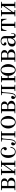

<svg xmlns="http://www.w3.org/2000/svg" viewBox="2782 -3290 520 6124"><g transform="rotate(-90 3042.0 -228.0)"><path d="M174 -252H260Q300 -252 319 -277.5Q338 -303 338 -346Q338 -382 317.5 -407Q297 -432 260 -432H196Q174 -432 174 -410ZM38 0V-24H80Q102 -24 102 -46V-410Q102 -432 80 -432H38V-456H272Q335 -456 374.5 -426Q414 -396 414 -346Q414 -301 384.5 -275.5Q355 -250 318 -242V-240Q338 -238 363 -228Q388 -218 412 -190.5Q436 -163 436 -126Q436 -69 389.5 -34.5Q343 0 280 0ZM174 -224V-46Q174 -24 196 -24H268Q307 -24 327.5 -57Q348 -90 348 -128Q348 -170 329 -197Q310 -224 268 -224Z M518 0V-24H560Q582 -24 582 -46V-410Q582 -432 560 -432H518V-456H718V-432H676Q654 -432 654 -410V-116L844 -384V-410Q844 -432 822 -432H780V-456H980V-432H938Q916 -432 916 -410V-46Q916 -24 938 -24H980V0H780V-24H822Q844 -24 844 -46V-340L654 -72V-46Q654 -24 676 -24H718V0Z M1262 12Q1175 12 1120.5 -57.5Q1066 -127 1066 -228Q1066 -329 1121 -398.5Q1176 -468 1262 -468Q1330 -468 1371 -427.5Q1412 -387 1412 -337Q1412 -306 1396 -288.5Q1380 -271 1357 -271Q1337 -271 1323.5 -284Q1310 -297 1310 -315Q1310 -350 1344 -361Q1360 -366 1360 -379Q1360 -399 1335 -421.5Q1310 -444 1262 -444Q1199 -444 1176.5 -390Q1154 -336 1154 -228Q1154 -120 1176 -66Q1198 -12 1262 -12Q1323 -12 1356 -55Q1389 -98 1396 -156H1420Q1416 -91 1375 -39.5Q1334 12 1262 12Z M1719 0V-24H1762Q1784 -24 1784 -46V-410Q1784 -432 1762 -432H1729Q1712 -432 1701.5 -423.5Q1691 -415 1687.5 -401.5Q1684 -388 1682 -370.5Q1680 -353 1679 -336L1666 -181Q1651 12 1551 12Q1506 12 1486 -14Q1466 -40 1466 -67Q1466 -96 1480.5 -114Q1495 -132 1522 -132Q1543 -132 1554.5 -118.5Q1566 -105 1566 -86Q1566 -58 1545 -48Q1533 -43 1533 -27Q1533 -21 1538.5 -16.5Q1544 -12 1550 -12Q1590 -12 1611 -53Q1632 -94 1641 -189L1650 -296Q1656 -370 1656 -404Q1656 -419 1651 -425.5Q1646 -432 1628 -432H1590V-456H1920V-432H1878Q1856 -432 1856 -410V-46Q1856 -24 1878 -24H1919V0Z M2206 -12Q2318 -12 2318 -228Q2318 -444 2206 -444Q2094 -444 2094 -228Q2094 -12 2206 -12ZM2206 12Q2122 12 2064 -58.5Q2006 -129 2006 -228Q2006 -327 2064 -397.5Q2122 -468 2206 -468Q2290 -468 2348 -397.5Q2406 -327 2406 -228Q2406 -129 2348 -58.5Q2290 12 2206 12Z M2628 -252H2714Q2754 -252 2773 -277.5Q2792 -303 2792 -346Q2792 -382 2771.5 -407Q2751 -432 2714 -432H2650Q2628 -432 2628 -410ZM2492 0V-24H2534Q2556 -24 2556 -46V-410Q2556 -432 2534 -432H2492V-456H2726Q2789 -456 2828.5 -426Q2868 -396 2868 -346Q2868 -301 2838.5 -275.5Q2809 -250 2772 -242V-240Q2792 -238 2817 -228Q2842 -218 2866 -190.5Q2890 -163 2890 -126Q2890 -69 2843.5 -34.5Q2797 0 2734 0ZM2628 -224V-46Q2628 -24 2650 -24H2722Q2761 -24 2781.5 -57Q2802 -90 2802 -128Q2802 -170 2783 -197Q2764 -224 2722 -224Z M3199 0V-24H3242Q3264 -24 3264 -46V-410Q3264 -432 3242 -432H3209Q3192 -432 3181.5 -423.5Q3171 -415 3167.5 -401.5Q3164 -388 3162 -370.5Q3160 -353 3159 -336L3146 -181Q3131 12 3031 12Q2986 12 2966 -14Q2946 -40 2946 -67Q2946 -96 2960.5 -114Q2975 -132 3002 -132Q3023 -132 3034.5 -118.5Q3046 -105 3046 -86Q3046 -58 3025 -48Q3013 -43 3013 -27Q3013 -21 3018.5 -16.5Q3024 -12 3030 -12Q3070 -12 3091 -53Q3112 -94 3121 -189L3130 -296Q3136 -370 3136 -404Q3136 -419 3131 -425.5Q3126 -432 3108 -432H3070V-456H3400V-432H3358Q3336 -432 3336 -410V-46Q3336 -24 3358 -24H3399V0Z M3872 -13Q3902 -13 3922.5 -30Q3943 -47 3953.5 -79Q3964 -111 3968 -146.5Q3972 -182 3972 -228Q3972 -274 3968 -309.5Q3964 -345 3953.5 -377Q3943 -409 3922.5 -426.5Q3902 -444 3872 -444Q3842 -444 3821.5 -427Q3801 -410 3791 -377.5Q3781 -345 3777.5 -310Q3774 -275 3774 -228Q3774 -181 3777.5 -146.5Q3781 -112 3791 -79.5Q3801 -47 3821.5 -30Q3842 -13 3872 -13ZM3480 0V-24H3522Q3544 -24 3544 -46V-410Q3544 -432 3522 -432H3480V-456H3680V-432H3638Q3616 -432 3616 -410V-242H3686Q3686 -319 3738 -393.5Q3790 -468 3872 -468Q3951 -468 4005.5 -395Q4060 -322 4060 -228Q4060 -134 4005.5 -61Q3951 12 3872 12Q3818 12 3774 -25.5Q3730 -63 3708 -114.5Q3686 -166 3686 -214H3616V-46Q3616 -24 3638 -24H3680V0Z M4268 -252H4354Q4394 -252 4413 -277.5Q4432 -303 4432 -346Q4432 -382 4411.5 -407Q4391 -432 4354 -432H4290Q4268 -432 4268 -410ZM4132 0V-24H4174Q4196 -24 4196 -46V-410Q4196 -432 4174 -432H4132V-456H4366Q4429 -456 4468.5 -426Q4508 -396 4508 -346Q4508 -301 4478.5 -275.5Q4449 -250 4412 -242V-240Q4432 -238 4457 -228Q4482 -218 4506 -190.5Q4530 -163 4530 -126Q4530 -69 4483.5 -34.5Q4437 0 4374 0ZM4268 -224V-46Q4268 -24 4290 -24H4362Q4401 -24 4421.5 -57Q4442 -90 4442 -128Q4442 -170 4423 -197Q4404 -224 4362 -224Z M4882 -245 4795 -226Q4747 -216 4725.5 -186.5Q4704 -157 4704 -103Q4704 -24 4766 -24Q4791 -24 4810.5 -35.5Q4830 -47 4844 -70Q4858 -93 4865 -108.5Q4872 -124 4882 -150ZM4620 -106Q4620 -134 4628 -156.5Q4636 -179 4649 -192.5Q4662 -206 4679.5 -216.5Q4697 -227 4716 -232L4754 -242Q4773 -247 4790 -249L4882 -266V-351Q4882 -444 4789 -444Q4755 -444 4727 -426.5Q4699 -409 4699 -387Q4699 -377 4702 -372Q4705 -366 4715 -364Q4754 -356 4754 -323Q4754 -284 4708 -284Q4686 -284 4669 -301Q4652 -318 4652 -350Q4652 -405 4695 -436.5Q4738 -468 4792 -468Q4858 -468 4906 -433.5Q4954 -399 4954 -326V-80Q4954 -30 4985 -30Q5032 -30 5032 -130H5050Q5050 12 4970 12Q4885 12 4882 -84H4877Q4864 -50 4829.5 -19Q4795 12 4750 12Q4697 12 4658.5 -14Q4620 -40 4620 -106Z M5210 0V-24H5252Q5274 -24 5274 -46V-410Q5274 -432 5252 -432Q5190 -432 5164 -382Q5149 -352 5142 -316L5134 -280H5114L5121 -456H5500L5506 -280H5486L5478 -316Q5471 -352 5456 -382Q5430 -432 5368 -432Q5346 -432 5346 -410V-46Q5346 -24 5368 -24H5410V0Z M5584 0V-24H5626Q5648 -24 5648 -46V-410Q5648 -432 5626 -432H5584V-456H5784V-432H5742Q5720 -432 5720 -410V-116L5910 -384V-410Q5910 -432 5888 -432H5846V-456H6046V-432H6004Q5982 -432 5982 -410V-46Q5982 -24 6004 -24H6046V0H5846V-24H5888Q5910 -24 5910 -46V-340L5720 -72V-46Q5720 -24 5742 -24H5784V0Z"/></g></svg>

Font: Old Standard TT
Style: Regular
Weight: 400
Designer: Alexey Kryukov <alexios@thessalonica.org.ru>
Version: Version 1.0